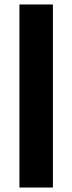

<svg xmlns="http://www.w3.org/2000/svg" viewBox="-20 -740 323 860"><path d="M67 100V-720H217V100Z"/></svg>

Font: DM Sans 16pt Black
Style: Regular
Weight: 900
Version: Version 4.004;gftools[0.9.30]